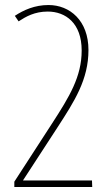

<svg xmlns="http://www.w3.org/2000/svg" viewBox="-20 -744 439 764"><path d="M37 0H347L346 -26H72V-27L210 -239C276 -341 332 -427 332 -545C332 -662 258 -724 173 -724C118 -724 74 -704 39 -681L54 -659C83 -678 118 -698 170 -698C241 -698 305 -652 305 -543C305 -439 256 -359 188 -254L37 -21Z"/></svg>

Font: Noto Sans Malayalam ExtraCondensed Thin
Style: Regular
Weight: 100
Width: 2
Designer: Jelle Bosma - Monotype Design Team
Foundry: Monotype Imaging Inc.
Version: Version 2.104